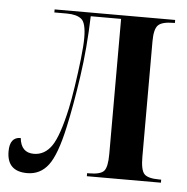

<svg xmlns="http://www.w3.org/2000/svg" viewBox="-44 -579 613 630"><g transform="rotate(5 262.0 -264.5)"><path d="M68 7Q111 7 137.5 -28Q164 -63 184 -155Q200 -227 214 -323.5Q228 -420 231 -524H331V-79Q331 -36 319.5 -23Q308 -10 270 -10H264V0H508V-10H502Q464 -10 452 -23Q440 -36 440 -79V-460Q440 -500 453 -513Q466 -526 504 -526H508V-536H111V-526H152Q184 -526 200 -513.5Q216 -501 216 -451Q216 -426 211 -381.5Q206 -337 199 -291Q192 -245 186 -217Q166 -125 143 -91.5Q120 -58 84 -58Q42 -58 37 -106Q1 -106 1 -59Q1 7 68 7Z"/></g></svg>

Font: Noto Serif Display Condensed Semi
Style: Regular
Weight: 600
Width: 3
Designer: Monotype Design Team
Foundry: Monotype Imaging Inc.
Version: Version 1.900